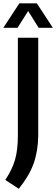

<svg xmlns="http://www.w3.org/2000/svg" viewBox="-47 -968 340 1160"><path d="M-15 119Q27.5 55 44.2 -4.2Q61 -63.5 61 -148.5V-740H184V-146Q182.5 -53 155.8 21Q129 95 66.5 172.5ZM272.5 -800H186.5L123 -901.5L59 -800H-27L70 -948H175.5Z"/></svg>

Font: Encode Sans Condensed SemiBold
Style: Regular
Weight: 600
Width: 3
Designer: Multiple Designers
Foundry: Impallari Type
Version: Version 2.000